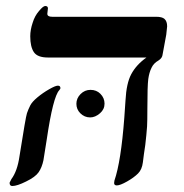

<svg xmlns="http://www.w3.org/2000/svg" viewBox="-20 -607 615 641"><path d="M141 -415H140Q105 -415 93 -433Q81 -451 81 -486Q81 -507 89 -531Q96 -554 110 -570Q124 -587 131 -587Q140 -587 140 -579L138 -561Q138 -551 154 -551H501Q521 -551 529 -544Q538 -536 538 -519L535 -491L523 -426Q522 -413 509 -405Q493 -396 486 -381Q478 -365 475 -343Q472 -320 472 -244Q472 -203 471 -185Q469 -157 465 -123Q463 -112 460.5 -92.5Q458 -73 457 -65Q454 -41 441 -28Q427 -14 404 -1Q381 12 370 12Q361 12 361 4L362 -4Q384 -68 395 -214L399 -272Q402 -329 418 -359Q435 -391 469 -415ZM181 -315H182Q182 -310 178 -306Q157 -284 136 -141L125 -72Q120 -48 109 -32Q98 -16 67 -1Q37 14 21 14Q12 14 12 3Q14 -2 18 -9Q38 -36 45 -85Q66 -218 70 -229Q74 -241 81 -255Q87 -267 105 -282Q123 -297 144 -309Q165 -321 173 -321Q181 -321 181 -315ZM235 -261V-260Q235 -279 249 -293Q263 -307 282 -307Q302 -307 315 -294Q329 -280 329 -261Q329 -242 314 -229Q298 -215 281 -215Q262 -215 248 -229Q235 -242 235 -261Z"/></svg>

Font: Libra Serif Modern
Style: Bold Italic
Weight: 700
Italic angle: -12°
Designer: Stefan Peev, Context Ltd
Foundry: Stefan Peev, Context Ltd
Version: Version 1.000